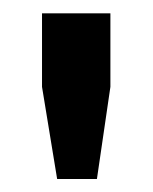

<svg xmlns="http://www.w3.org/2000/svg" viewBox="-20 -782 232 292"><path d="M147.9 -649.9 127.4 -509.8H66.9L43.9 -649.9V-761.7H147.9Z"/></svg>

Font: Ufes Sans ExtraBold
Style: Regular
Weight: 800
Designer: Ricardo Esteves & Filipe Motta
Foundry: ProDesignUfes - Ricardo Esteves, Filipe Motta (This is a derivative work, based on Roboto family, by Christian Robertson
Version: Version 2.0